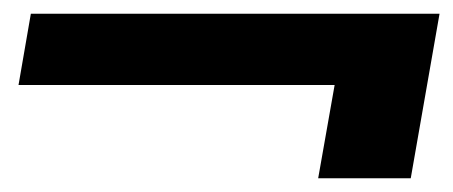

<svg xmlns="http://www.w3.org/2000/svg" viewBox="-20 -458 661 280"><path d="M444 -198 468 -334H7L25 -438H621L579 -198Z"/></svg>

Font: DM Sans 36pt
Style: Bold Italic
Weight: 700
Italic angle: -10°
Designer: Colophon Foundry, Jonny Pinhorn
Foundry: Colophon Foundry
Version: Version 4.004;gftools[0.9.30]